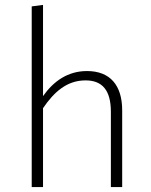

<svg xmlns="http://www.w3.org/2000/svg" viewBox="-20 -761 616 781"><path d="M334 -472C256 -472 198 -431 155 -370V-741L109 -735V0H155V-321C200 -387 252 -434 328 -434C396 -434 431 -394 431 -306V0H477V-312C477 -414 428 -472 334 -472Z"/></svg>

Font: Fira Sans ExtraLight
Style: Regular
Weight: 200
Designer: bBox Type GmbH & Carrois Corporate GbR & Edenspiekermann AG
Foundry: bBox Type GmbH & Carrois Corporate GbR & Edenspiekermann AG
Version: Version 4.300;PS 004.300;hotconv 1.0.88;makeotf.lib2.5.64775